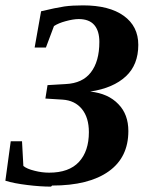

<svg xmlns="http://www.w3.org/2000/svg" viewBox="-34 -681 562 715"><path d="M160 10 156 14Q116 14 68 8Q18 2 -14 -8L6 -155H48L53 -63Q66 -52 95 -45Q122 -38 149 -38Q223 -38 260 -78Q297 -118 297 -189Q297 -243 271 -275Q245 -307 199 -310L135 -314L143 -364L211 -368Q273 -371 304 -411Q336 -452 336 -525Q336 -566 317 -588Q298 -610 259 -610Q239 -610 210 -602Q184 -595 167 -584L137 -504H95L119 -639Q173 -652 206 -657Q235 -661 275 -661Q373 -661 427 -622Q481 -583 481 -514Q481 -440 435 -397Q388 -353 302 -340Q369 -333 407 -293Q444 -255 444 -193Q444 -95 371 -43Q297 10 160 10Z"/></svg>

Font: Libra Serif Modern
Style: Bold Italic
Weight: 700
Italic angle: -12°
Designer: Stefan Peev, Context Ltd
Foundry: Stefan Peev, Context Ltd
Version: Version 1.000